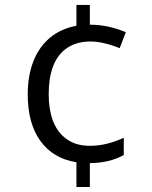

<svg xmlns="http://www.w3.org/2000/svg" viewBox="-20 -744 611 774"><path d="M91.8 -363.3Q91.8 -439 114.7 -497.3Q137.7 -555.7 181.9 -592.3Q226.1 -628.9 288.1 -640.1V-724.1H342.3V-644.5Q414.6 -644.5 487.3 -614.3L462.4 -549.8Q395.5 -576.7 344.7 -576.7Q282.2 -576.7 241.2 -543.9Q209 -518.1 192.6 -472.9Q176.3 -427.7 176.3 -364.3Q176.3 -303.7 192.6 -259.3Q209 -214.8 240.7 -189.5Q279.8 -156.2 341.8 -156.2Q410.6 -156.2 479 -189V-119.1Q422.4 -87.4 342.3 -86.4V9.8H288.1V-89.8Q193.8 -105 142.8 -175.8Q91.8 -246.6 91.8 -363.3Z"/></svg>

Font: Viking Open Sans
Style: Regular
Weight: 400
Foundry: Ascender Corporation
Version: Version 2.001